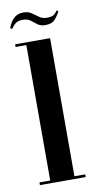

<svg xmlns="http://www.w3.org/2000/svg" viewBox="-77 -668 347 703"><g transform="rotate(-10 97.0 -316.5)"><path d="M13 0V-10H53V-513.5H13V-523.5H143V-10H183V0ZM135.5 -573.5Q117 -573.5 106 -582Q95 -590.5 84.2 -598.8Q73.5 -607 55.5 -607Q35 -607 24.8 -596.2Q14.5 -585.5 12.5 -581L5.5 -584.5Q8 -592 14.2 -603.5Q20.5 -615 32 -624Q43.5 -633 62.5 -633Q81 -633 93 -624.5Q105 -616 116.8 -607.5Q128.5 -599 145.5 -599Q164.5 -599 173.2 -606.5Q182 -614 183.5 -619.5L190 -615.5Q186 -605 173.2 -589.2Q160.5 -573.5 135.5 -573.5Z"/></g></svg>

Font: Imbue 100pt Medium
Style: Regular
Weight: 500
Designer: Tyler Finck
Foundry: Etcetera Type Company
Version: Version 1.102; ttfautohint (v1.8.3)